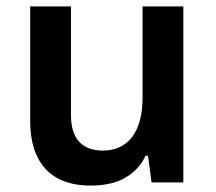

<svg xmlns="http://www.w3.org/2000/svg" viewBox="-20 -568 674 598"><path d="M262 10Q202 10 160 -12.5Q118 -35 96 -80Q74 -125 74 -193V-548H201V-211Q201 -154 226.5 -126.5Q252 -99 300 -99Q359 -99 391.5 -141.5Q424 -184 424 -265V-548H551V0H452L441 -83H433Q416 -43 373.5 -16.5Q331 10 262 10Z"/></svg>

Font: Noto Sans Thai SemiBold
Style: Regular
Weight: 600
Version: Version 2.001